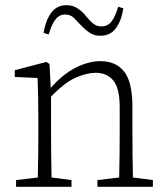

<svg xmlns="http://www.w3.org/2000/svg" viewBox="-20 -721 644 741"><path d="M42 0V-26L126 -36Q127 -74 127.5 -123.5Q128 -173 128 -210V-258Q128 -351 125 -420L37 -424V-450L159 -482L171 -474L176 -382Q223 -435 272.5 -460Q322 -485 368 -485Q427 -485 459 -445Q491 -405 491 -309V-210Q491 -173 491.5 -123.5Q492 -74 493 -36L570 -26V0H356V-26L440 -36Q441 -74 441.5 -123.5Q442 -173 442 -210V-306Q442 -380 417.5 -410Q393 -440 349 -440Q315 -440 272.5 -421.5Q230 -403 177 -348V-210Q177 -173 177.5 -123.5Q178 -74 179 -36L256 -26V0ZM148 -594Q156 -642 177.5 -671.5Q199 -701 236 -701Q261 -701 279 -689Q297 -677 310 -661Q325 -642 339 -630.5Q353 -619 372 -619Q396 -619 411 -639Q426 -659 436 -695L456 -689Q449 -642 427.5 -612.5Q406 -583 368 -583Q343 -583 326 -594.5Q309 -606 295 -621Q279 -638 265.5 -651.5Q252 -665 232 -665Q208 -665 193 -644.5Q178 -624 168 -588Z"/></svg>

Font: Source Serif Pro Light
Style: Regular
Weight: 300
Designer: Frank Grießhammer
Foundry: Adobe Systems Incorporated
Version: Version 3.001;hotconv 1.0.111;makeotfexe 2.5.65597